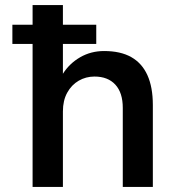

<svg xmlns="http://www.w3.org/2000/svg" viewBox="-20 -740 695 760"><path d="M29 -566V-642H361V-566ZM109 0V-720H229V-448Q255 -489 297.5 -513.5Q340 -538 392 -538Q457 -538 499.5 -514Q542 -490 563.5 -442.5Q585 -395 585 -324V0H466V-313Q466 -373 436.5 -405Q407 -437 354 -437Q320 -437 291.5 -420.5Q263 -404 246 -373Q229 -342 229 -299V0Z"/></svg>

Font: DM Sans 9pt
Style: Semibold
Weight: 600
Designer: Colophon Foundry, Jonny Pinhorn
Foundry: Colophon Foundry
Version: Version 4.004;gftools[0.9.30]